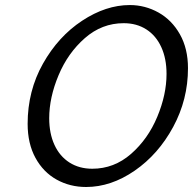

<svg xmlns="http://www.w3.org/2000/svg" viewBox="-20 -728 764 760"><path d="M639.2 -435.5Q639.2 -496.1 618.4 -541.5Q597.7 -586.9 559.3 -611.6Q521 -636.2 469.7 -636.2Q383.3 -636.2 315.9 -577.1Q248.5 -518.1 211.7 -429.9Q174.8 -341.8 174.8 -259.8Q174.8 -199.7 195.6 -154.5Q216.3 -109.4 254.9 -84.7Q293.5 -60.1 345.2 -60.1Q431.6 -60.1 498.8 -118.9Q565.9 -177.7 602.5 -265.6Q639.2 -353.5 639.2 -435.5ZM320.8 12.2Q256.8 12.2 204.1 -17.1Q151.4 -46.4 120.4 -103Q89.4 -159.7 89.4 -237.8Q89.4 -368.2 150.1 -476.1Q210.9 -584 305.2 -646Q399.4 -708 493.7 -708Q554.2 -708 607.2 -678.5Q660.2 -648.9 692.1 -592.3Q724.1 -535.6 724.1 -458Q724.1 -334 665.5 -225.6Q606.9 -117.2 513.2 -52.5Q419.4 12.2 320.8 12.2Z"/></svg>

Font: Lesson One Light
Style: Italic
Weight: 300
Italic angle: -14°
Designer: But Ko, Victor Gaultney, Annie Olsen, Julie Remington, Don Collingsworth, Eric Hays, Becca Hirsbrunner
Version: Version 1.100